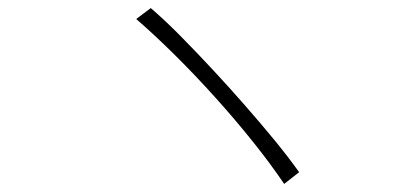

<svg xmlns="http://www.w3.org/2000/svg" viewBox="-20 -580 1040 475"><path d="M353 -560Q388 -530 426.5 -491Q465 -452 505.5 -408.5Q546 -365 585 -320.5Q624 -276 658.5 -234Q693 -192 720 -154L683 -125Q650 -174 606 -229Q562 -284 512.5 -339Q463 -394 412.5 -444Q362 -494 317 -533Z"/></svg>

Font: Noto Sans KR ExtraLight
Style: Regular
Weight: 250
Designer: Ryoko NISHIZUKA  (kana, bopomofo & ideographs); Paul D. Hunt (Latin, Greek & Cyrillic); Sandoll Communications , Soo-you
Foundry: Adobe
Version: Version 2.004-H2;hotconv 1.0.118;makeotfexe 2.5.65603